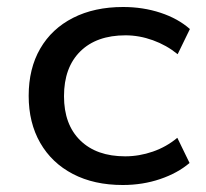

<svg xmlns="http://www.w3.org/2000/svg" viewBox="-20 -520 589 549"><path d="M331 9Q249 9 188.5 -22.5Q128 -54 95 -111.5Q62 -169 62 -246Q62 -324 95 -381Q128 -438 189 -469Q250 -500 332 -500Q389 -500 439 -483.5Q489 -467 523 -437L488 -365Q456 -391 417 -405Q378 -419 339 -419Q256 -419 209.5 -373Q163 -327 163 -245Q163 -164 209.5 -118.5Q256 -73 338 -73Q378 -73 417 -86.5Q456 -100 487 -126L522 -54Q488 -25 438 -8Q388 9 331 9Z"/></svg>

Font: Nunito Sans 10pt SemiExpanded Medium
Style: Regular
Weight: 500
Width: 6
Designer: Vernon Adams
Foundry: Vernon Adams
Version: Version 3.101;gftools[0.9.27]